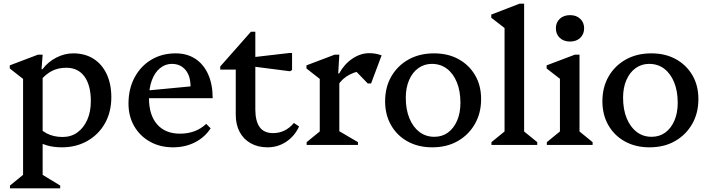

<svg xmlns="http://www.w3.org/2000/svg" viewBox="-20 -785 3845 1040"><path d="M315 13Q226 13 170 -29V-122Q194 -83 232 -63Q270 -43 319 -43Q365 -43 399 -67.5Q433 -92 452.5 -135.5Q472 -179 472 -237Q472 -323 437.5 -370.5Q403 -418 339 -418Q296 -418 262 -401Q228 -384 196 -346V-410H210Q240 -450 285 -473Q330 -496 376 -496Q440 -496 486 -467Q532 -438 557.5 -384.5Q583 -331 583 -258Q583 -179 549 -118Q515 -57 454 -22Q393 13 315 13ZM34 235V220L121 149L105 177V-390L148 -324L33 -414V-431L186 -489H211L205 -410H211V179L196 153L306 220V235Z M917 13Q847 13 792.5 -17.5Q738 -48 707 -101.5Q676 -155 676 -224Q676 -304 709 -365.5Q742 -427 799.5 -461.5Q857 -496 932 -496Q993 -496 1038 -466.5Q1083 -437 1107.5 -382.5Q1132 -328 1132 -253H749V-292L1012 -317Q1012 -374 984.5 -406.5Q957 -439 911 -439Q875 -439 846.5 -415.5Q818 -392 802.5 -350Q787 -308 787 -253Q787 -162 831 -111.5Q875 -61 955 -61Q1041 -61 1097 -114L1121 -90Q1089 -41 1036 -14Q983 13 917 13Z M1429 13Q1377 13 1338 -9Q1299 -31 1278 -70.5Q1257 -110 1257 -164V-467L1300 -408H1173V-425L1339 -613H1363V-193Q1363 -129 1386.5 -96.5Q1410 -64 1459 -64Q1526 -64 1572 -119L1600 -100Q1577 -49 1531.5 -18Q1486 13 1429 13ZM1551 -399 1341 -426V-474L1548 -498H1562V-406Z M1641 0V-15L1728 -86L1712 -58V-390L1755 -324L1640 -414V-431L1793 -489H1818L1812 -387H1818V-56L1803 -83L1919 -15V0ZM1810 -322 1803 -387H1817Q1845 -438 1889 -467.5Q1933 -497 1980 -497Q2016 -497 2047 -485L1990 -333H1972L1880 -428L1968 -403Q1917 -403 1875 -381.5Q1833 -360 1810 -322Z M2321 13Q2246 13 2188.5 -18.5Q2131 -50 2098.5 -106.5Q2066 -163 2066 -236Q2066 -313 2100 -371.5Q2134 -430 2193.5 -463Q2253 -496 2331 -496Q2407 -496 2464 -464.5Q2521 -433 2553.5 -377.5Q2586 -322 2586 -248Q2586 -172 2552 -113Q2518 -54 2459 -20.5Q2400 13 2321 13ZM2333 -44Q2375 -44 2406.5 -67Q2438 -90 2456 -131.5Q2474 -173 2474 -228Q2474 -292 2454.5 -339.5Q2435 -387 2400.5 -413Q2366 -439 2319 -439Q2278 -439 2246 -416Q2214 -393 2196 -351.5Q2178 -310 2178 -256Q2178 -192 2197.5 -144.5Q2217 -97 2251.5 -70.5Q2286 -44 2333 -44Z M2642 0V-15L2729 -86L2713 -58V-667L2756 -600L2641 -689V-706L2794 -765H2819V-56L2804 -85L2890 -15V0Z M2942 0V-15L3029 -86L3013 -58V-390L3056 -325L2941 -414V-431L3094 -489H3119V-56L3104 -85L3190 -15V0ZM3068 -560Q3033 -560 3012 -580Q2991 -600 2991 -632Q2991 -663 3012 -683Q3033 -703 3068 -703Q3102 -703 3123 -683Q3144 -663 3144 -632Q3144 -600 3123 -580Q3102 -560 3068 -560Z M3498 13Q3423 13 3365.5 -18.5Q3308 -50 3275.5 -106.5Q3243 -163 3243 -236Q3243 -313 3277 -371.5Q3311 -430 3370.5 -463Q3430 -496 3508 -496Q3584 -496 3641 -464.5Q3698 -433 3730.5 -377.5Q3763 -322 3763 -248Q3763 -172 3729 -113Q3695 -54 3636 -20.5Q3577 13 3498 13ZM3510 -44Q3552 -44 3583.5 -67Q3615 -90 3633 -131.5Q3651 -173 3651 -228Q3651 -292 3631.5 -339.5Q3612 -387 3577.5 -413Q3543 -439 3496 -439Q3455 -439 3423 -416Q3391 -393 3373 -351.5Q3355 -310 3355 -256Q3355 -192 3374.5 -144.5Q3394 -97 3428.5 -70.5Q3463 -44 3510 -44Z"/></svg>

Font: Platypi Light
Style: Regular
Weight: 400
Version: Version 1.200